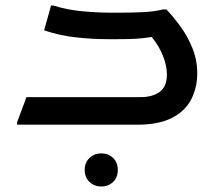

<svg xmlns="http://www.w3.org/2000/svg" viewBox="-20 -452 794 696"><path d="M42 -9 76 -100H490Q533 -100 559 -119Q585 -138 585 -183Q585 -214 570.5 -250Q556 -286 530 -318Q499 -313 473.5 -311.5Q448 -310 407 -310H371Q314 -310 255 -316.5Q196 -323 140 -342L165 -432H174Q219 -417 275.5 -411.5Q332 -406 383 -406H415Q456 -406 498.5 -408Q541 -410 571 -418H583Q607 -393 633.5 -357Q660 -321 677.5 -277.5Q695 -234 695 -187Q695 -134 673 -91.5Q651 -49 603 -24.5Q555 0 479 0H42ZM287 164Q287 137 304.5 120.5Q322 104 347 104Q373 104 390 120.5Q407 137 407 164Q407 191 390 207.5Q373 224 347 224Q322 224 304.5 207.5Q287 191 287 164Z"/></svg>

Font: Kufam Medium
Style: Regular
Weight: 500
Designer: Wael Morcos, Artur Schmal
Foundry: Original Type
Version: Version 1.300; ttfautohint (v1.8.3)